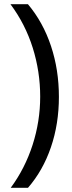

<svg xmlns="http://www.w3.org/2000/svg" viewBox="-20 -734 340 912"><path d="M259.8 -273.9Q259.8 -145.5 221.9 -34.7Q184.1 76.2 112.8 158.2H30.8Q98.6 66.4 134.8 -45.7Q170.9 -157.7 170.9 -274.9Q170.9 -394 135.5 -506.8Q100.1 -619.6 29.8 -713.9H112.8Q184.6 -628.4 222.2 -515.4Q259.8 -402.3 259.8 -273.9Z"/></svg>

Font: Noto Sans Historic
Style: Regular
Weight: 400
Designer: Monotype Design Team
Foundry: Monotype Imaging Inc.
Version: Version 0.71 uh